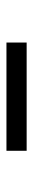

<svg xmlns="http://www.w3.org/2000/svg" viewBox="220 -918 101 580"><g transform="rotate(-90 270.0 -628.5)"><path d="M104 -659H431V-598H104Z"/></g></svg>

Font: 3270 Nerd Font Mono
Style: Regular
Weight: 400
Monospace: yes
Version: Version 3.0.1;Nerd Fonts 3.0.0